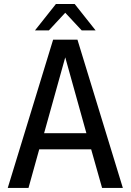

<svg xmlns="http://www.w3.org/2000/svg" viewBox="-20 -924 642 944"><path d="M151.9 -774.4H220.2L300.8 -861.3L381.8 -774.4H450.2L347.2 -904.3H254.9ZM18.1 0H120.1L172.9 -189.9H428.2L481.9 0H584L360.8 -729H241.2ZM196.8 -269 300.8 -642.1 404.8 -269Z"/></svg>

Font: Hack
Style: Regular
Weight: 400
Monospace: yes
Designer: Christopher Simpkins
Foundry: Christopher Simpkins
Version: Version 2.010